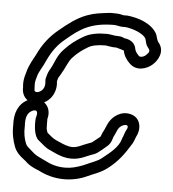

<svg xmlns="http://www.w3.org/2000/svg" viewBox="-52 -731 743 826"><g transform="rotate(5 319.0 -318.0)"><path d="M421 -537H429C438 -535 457 -529 463 -527C467 -505 479 -487 493 -474C525 -441 572 -459 593 -479C612 -496 641 -538 607 -577C601 -585 599 -603 594 -612C569 -655 512 -673 466 -678H463H449C439 -681 426 -683 414 -683C404 -683 391 -684 380 -682C349 -678 324 -676 292 -664C246 -647 211 -618 178 -591C139 -560 110 -522 89 -477C79 -457 62 -432 53 -397L48 -379C44 -362 43 -348 45 -331V-324C46 -304 55 -288 69 -278C29 -257 14 -216 17 -166C16 -129 23 -99 33 -73C43 -48 61 -34 75 -23C78 -21 82 -18 84 -16C101 2 125 12 145 20C174 35 211 47 255 47C291 47 327 38 352 26C379 13 411 5 442 -20C480 -50 504 -80 536 -133C542 -144 546 -158 548 -162C566 -193 563 -243 519 -256C475 -269 439 -239 425 -214C416 -198 411 -182 408 -177C400 -164 397 -151 396 -150C388 -142 372 -131 360 -121C359 -121 352 -118 344 -115C316 -105 301 -94 279 -94C260 -94 241 -102 223 -110L205 -118C190 -125 181 -135 167 -146C165 -151 165 -153 163 -157C161 -161 161 -191 161 -205C169 -233 162 -259 141 -275C169 -289 189 -319 189 -356C189 -360 188 -364 188 -370L192 -385C192 -385 196 -392 200 -398C220 -431 228 -458 243 -475C263 -497 281 -511 308 -527C324 -537 350 -542 383 -542C393 -541 410 -537 421 -537ZM384 -592C346 -592 311 -587 282 -569C253 -552 229 -534 206 -509C177 -480 170 -446 157 -424C155 -420 148 -410 144 -397L139 -379C137 -372 139 -364 139 -356C139 -335 126 -321 111 -317C98 -314 95 -321 95 -324C95 -340 92 -352 96 -367L101 -385C107 -407 123 -427 135 -456C154 -496 175 -526 209 -553C265 -601 311 -633 413 -633C427 -632 437 -628 448 -628H462C502 -623 539 -605 550 -588C552 -583 554 -576 556 -567C561 -544 588 -541 560 -516C547 -504 532 -506 530 -509C522 -518 516 -523 512 -536C506 -577 465 -579 461 -580C453 -583 449 -586 441 -586C439 -586 434 -587 432 -587H422C412 -588 396 -592 384 -592ZM111 -205C108 -174 111 -125 133 -109C149 -97 164 -80 185 -72L202 -64C223 -54 248 -44 279 -44C317 -44 343 -61 361 -67C368 -70 379 -72 391 -81C401 -89 417 -101 431 -114C447 -130 448 -147 451 -153C460 -170 463 -181 468 -189C475 -201 492 -211 504 -208C506 -207 513 -203 504 -188C497 -175 495 -164 492 -157C490 -154 489 -151 488 -147C478 -111 445 -86 410 -58C392 -43 364 -35 332 -20C306 -10 282 -3 255 -3C220 -3 192 -12 168 -25C149 -35 131 -41 119 -51C115 -55 109 -60 105 -63C92 -74 83 -81 79 -91C70 -113 66 -135 67 -165V-168C65 -202 72 -219 85 -229C93 -235 99 -237 105 -237C123 -237 111 -205 111 -205Z"/></g></svg>

Font: Dictator
Style: Stencil
Weight: 500
Version: Version MIL.1277